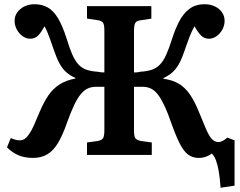

<svg xmlns="http://www.w3.org/2000/svg" viewBox="-20 -732 1133 907"><path d="M1022 155Q1019 110 1013.5 78Q1008 46 1000 25Q992 4 980 -7Q972 1 955 7.5Q938 14 919 14Q890 14 869 -1.5Q848 -17 829.5 -53Q811 -89 789 -151Q773 -198 757.5 -231Q742 -264 727 -284Q712 -304 694 -313Q676 -322 654 -322H613V-114Q613 -88 619.5 -79Q626 -70 646 -66L697 -59V0H391V-59L442 -66Q461 -70 467 -79.5Q473 -89 473 -118V-322H433Q412 -322 394.5 -314Q377 -306 361 -286.5Q345 -267 329.5 -234Q314 -201 296 -151Q276 -93 254 -56.5Q232 -20 203.5 -3Q175 14 136 14Q98 14 68.5 2Q39 -10 13 -36L31 -80Q42 -75 52.5 -72Q63 -69 74 -69Q86 -69 96 -75.5Q106 -82 117 -97.5Q128 -113 140 -139.5Q152 -166 168 -205Q187 -250 209 -282Q231 -314 262 -333.5Q293 -353 336 -361V-364Q311 -375 293 -391Q275 -407 261.5 -431.5Q248 -456 235 -494Q224 -526 216.5 -547Q209 -568 203 -582Q197 -596 190 -608Q175 -579 160 -564Q145 -549 122 -549Q104 -549 87 -561Q70 -573 59.5 -592.5Q49 -612 49 -633Q49 -656 61.5 -673.5Q74 -691 95 -701.5Q116 -712 143 -712Q179 -712 206 -696.5Q233 -681 254 -646Q275 -611 294 -552Q308 -505 321.5 -474.5Q335 -444 351 -427Q367 -410 389 -402.5Q411 -395 442 -393Q448 -392 453 -391Q458 -390 463.5 -390Q469 -390 473 -390V-589Q473 -616 466.5 -625Q460 -634 440 -637L391 -644V-703H695V-644L643 -636Q625 -634 619 -623.5Q613 -613 613 -585V-390Q618 -390 623 -390Q628 -390 633 -391Q638 -392 642 -393Q674 -395 695.5 -402Q717 -409 734 -425.5Q751 -442 765 -473Q779 -504 794 -552Q808 -595 826.5 -631Q845 -667 874 -689.5Q903 -712 947 -712Q974 -712 995.5 -701.5Q1017 -691 1029 -673.5Q1041 -656 1041 -633Q1041 -612 1030.5 -592.5Q1020 -573 1003 -561Q986 -549 967 -549Q945 -549 930 -564Q915 -579 899 -608Q891 -594 884 -578.5Q877 -563 869.5 -542Q862 -521 850 -488Q838 -452 824.5 -428.5Q811 -405 794 -390Q777 -375 752 -363V-360Q796 -354 825.5 -336Q855 -318 877 -286Q899 -254 919 -205Q937 -162 950.5 -129Q964 -96 978 -78.5Q992 -61 1012 -61Q1022 -61 1033 -67Q1044 -73 1054 -82L1088 -69V145Z"/></svg>

Font: Literata 18pt SemiBold
Style: Regular
Weight: 600
Designer: Latin by Veronika Burian and Jose Scaglione. Greek by Irene Vlachou. Cyrillic by Vera Evstafieva.
Foundry: TypeTogether
Version: Version 3.103;gftools[0.9.29]